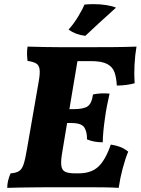

<svg xmlns="http://www.w3.org/2000/svg" viewBox="-20 -904 679 927"><path d="M15 3Q15 -15 19 -31.5Q23 -48 31 -67Q58 -69 72 -78Q86 -87 94 -111Q102 -135 110 -183L167 -511Q174 -550 171 -570Q168 -590 154 -598Q140 -606 113 -610Q111 -626 110.5 -642.5Q110 -659 113 -679Q147 -678 193.5 -677Q240 -676 285 -676Q330 -676 360 -676Q460 -676 523.5 -676.5Q587 -677 639 -679Q632 -639 629.5 -591.5Q627 -544 630 -502Q590 -491 544 -491Q542 -528 533 -554.5Q524 -581 497.5 -595Q471 -609 418 -609H354L315 -377H334Q383 -377 403 -390.5Q423 -404 429 -448Q448 -452 468 -453Q488 -454 509 -452Q503 -425 497 -395.5Q491 -366 486 -328Q477 -266 476 -217Q454 -217 435.5 -220.5Q417 -224 400 -231Q401 -266 387.5 -288Q374 -310 325 -310H304L281 -172Q273 -127 276 -104.5Q279 -82 295 -74.5Q311 -67 343 -67H359Q420 -67 454.5 -99Q489 -131 515 -206Q541 -202 560.5 -194.5Q580 -187 599 -172Q585 -138 572.5 -91.5Q560 -45 553 3Q523 1 480.5 0.5Q438 0 391.5 0Q345 0 302 0Q273 0 234.5 0Q196 0 155 0.5Q114 1 77 1.5Q40 2 15 3ZM392 -731Q346 -736 311 -761Q337 -790 358.5 -826Q380 -862 388 -882Q399 -883 410 -883.5Q421 -884 432 -884Q464 -884 493 -879.5Q522 -875 540 -867Q497 -828 458.5 -793Q420 -758 392 -731Z"/></svg>

Font: Vollkorn ExtraBold
Style: Italic
Weight: 800
Italic angle: -11°
Designer: Friedrich Althausen
Foundry: Friedrich Althausen
Version: Version 5.000; ttfautohint (v1.8.3)